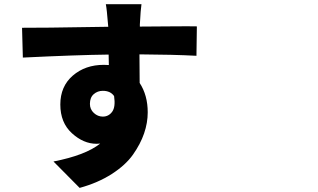

<svg xmlns="http://www.w3.org/2000/svg" viewBox="-20 -831 1540 931"><path d="M416 -327.1Q416 -300.8 435.1 -283.2Q454.1 -265.6 478.5 -265.6Q506.8 -265.6 523.9 -289.1Q541 -312.5 533.2 -365.2Q515.6 -390.6 478.5 -390.6Q453.1 -390.6 434.6 -374.5Q416 -358.4 416 -327.1ZM934.6 -703.1 932.6 -560.5Q821.3 -566.4 656.2 -567.4Q657.2 -520.5 657.2 -428.7Q696.3 -369.1 696.3 -286.1Q696.3 -235.4 678.7 -184.1Q661.1 -132.8 625 -81.5Q588.9 -30.3 522 12.7Q455.1 55.7 366.2 80.1L239.3 -47.9Q394.5 -78.1 465.8 -134.8Q460 -133.8 448.2 -133.8Q384.8 -133.8 328.6 -185.1Q272.5 -236.3 272.5 -324.2Q272.5 -412.1 333 -464.4Q393.6 -516.6 483.4 -516.6Q500 -516.6 507.8 -515.6L506.8 -566.4Q351.6 -564.5 90.8 -551.8L86.9 -696.3Q150.4 -695.3 504.9 -701.2L503.9 -711.9Q498 -787.1 493.2 -810.5H666Q662.1 -787.1 658.2 -712.9V-702.1Q692.4 -702.1 798.8 -703.1Q905.3 -704.1 934.6 -703.1Z"/></svg>

Font: Bpmf Zihi Sans Heavy
Style: Heavy
Weight: 900
Foundry: But Ko
Version: Version 1.320